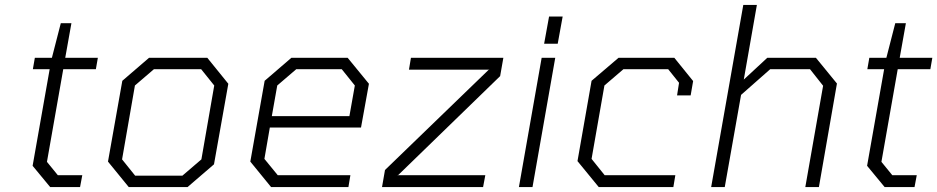

<svg xmlns="http://www.w3.org/2000/svg" viewBox="-20 -757 3793 777"><path d="M183 0 112 -86 181 -477H113L121 -523H190L226 -663H269L244 -523H376L368 -477H236L170 -102L214 -48H313L304 0Z M501 0 417 -103 475 -430 583 -523H819L904 -418L846 -92L739 0ZM527 -46H718L795 -112L847 -411L794 -477H603L526 -411L474 -112Z M1077 0 993 -103 1051 -430 1159 -523H1387L1473 -418L1441 -241H1072L1050 -114L1104 -48H1398L1390 0ZM1080 -287H1394L1416 -411L1363 -477H1179L1102 -411Z M1526 0 1538 -69 1957 -474 1961 -475H1635L1643 -523H2017L2004 -449L1592 -49L1587 -48H1944L1935 0Z M2182 -580 2202 -690H2257L2237 -580ZM2080 0 2172 -523H2227L2135 0Z M2403 0 2317 -105 2374 -430 2483 -523H2709L2785 -429L2775 -371H2720L2728 -422L2684 -477H2503L2426 -411L2374 -114L2427 -48H2713L2705 0Z M2858 0 2988 -737H3043L2990 -435L3085 -523H3282L3367 -419L3294 0H3239L3311 -410L3258 -477H3097L2979 -373L2913 0Z M3560 0 3489 -86 3558 -477H3490L3498 -523H3567L3603 -663H3646L3621 -523H3753L3745 -477H3613L3547 -102L3591 -48H3690L3681 0Z"/></svg>

Font: Tomorrow Light
Style: Italic
Weight: 300
Italic angle: -10°
Designer: Tony de Marco, Monica Rizzolli
Foundry: Just in Type
Version: Version 2.002